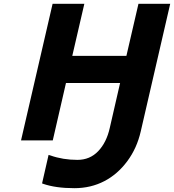

<svg xmlns="http://www.w3.org/2000/svg" viewBox="-20 -734 910 1004"><path d="M244 79Q309 102 385 102Q450 102 493.5 56.5Q537 11 554 -65L608 -300H325L256 0H90L255 -714H421L358 -442H641L704 -714H870L716 -47Q696 41 645.5 109Q595 177 526 213Q455 250 369 250Q271 250 205 227L200 225L234 76Z"/></svg>

Font: Passageway
Style: BdIt
Weight: 700
Foundry: Ascender Corporation
Version: Version 1.11